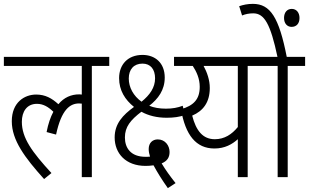

<svg xmlns="http://www.w3.org/2000/svg" viewBox="-20 -916 1598 993"><path d="M0 -575H403V-427C399 -427 395 -428 390 -428C348 -428 311 -412 282 -377C248 -408 214 -427 167 -427C107 -427 41 -387 41 -289C41 -191 108 -101 208 10L246 -21C146 -130 93 -202 93 -286C93 -339 119 -379 171 -379C204 -379 230 -363 256 -338C241 -310 229 -275 221 -233L270 -220C298 -351 343 -381 389 -381C394 -381 399 -380 403 -380V0H455V-575H545V-622H0Z M936 -321 925 -369C899 -359 872 -354 838 -354C805 -354 776 -359 752 -369C798 -405 832 -450 832 -515C832 -591 782 -632 717 -632C641 -632 596 -582 596 -512C596 -448 627 -400 673 -363C615 -321 573 -276 573 -205C573 -123 630 -58 733 -58C746 -58 761 -59 774 -61C794 -24 817 13 848 57L888 31C858 -7 837 -36 816 -71C845 -83 857 -102 857 -130C857 -163 834 -195 796 -195C769 -195 749 -177 749 -145C749 -132 752 -118 756 -106C747 -105 739 -105 733 -105C655 -105 626 -152 626 -205C626 -260 655 -295 711 -338C748 -318 791 -307 842 -307C878 -307 908 -311 936 -321ZM646 -510C646 -557 672 -587 717 -587C759 -587 782 -557 782 -511C782 -463 755 -425 712 -390C670 -420 646 -464 646 -510Z M1352 -622H880V-575H977C996 -546 1013 -510 1013 -467C1013 -403 982 -370 916 -351C939 -217 994 -148 1089 -148C1143 -148 1181 -170 1210 -196V0H1261V-575H1352ZM974 -318C1030 -342 1065 -386 1065 -461C1065 -502 1051 -542 1033 -575H1210V-259C1179 -221 1141 -196 1091 -196C1029 -196 994 -240 974 -318Z M1468 -575H1558V-622H1463C1423 -826 1378 -896 1288 -896C1260 -896 1238 -891 1217 -884L1232 -836C1249 -843 1268 -847 1290 -847C1347 -847 1379 -792 1415 -622H1339V-575H1416V0H1468ZM1449 -823C1449 -794 1466 -777 1488 -777C1513 -777 1529 -794 1529 -823C1529 -851 1513 -870 1489 -870C1465 -870 1449 -852 1449 -823Z"/></svg>

Font: Noto Sans Condensed Light
Style: Italic
Weight: 300
Width: 3
Italic angle: -12°
Designer: Monotype Design Team
Foundry: Monotype Imaging Inc.
Version: Version 2.013